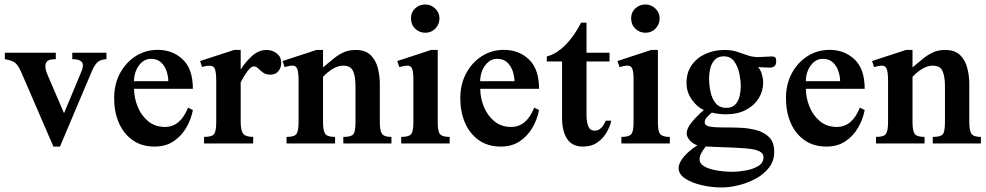

<svg xmlns="http://www.w3.org/2000/svg" viewBox="-20 -639 4391 855"><path d="M454.1 -404.3V-375.5Q425.8 -374 412.6 -360.4Q399.4 -346.7 389.2 -322.3L247.1 13.7H217.8L74.7 -317.4Q60.5 -350.1 45.9 -360.4Q31.2 -370.6 1.5 -375.5V-404.3H228.5V-375.5Q205.6 -375.5 193.8 -368.9Q182.1 -362.3 182.1 -343.8Q182.1 -327.6 191.4 -306.6L265.1 -134.8L341.3 -317.4Q349.1 -335.4 349.1 -348.1Q349.1 -375.5 301.8 -375.5V-404.3Z M817.4 -159.7 838.9 -148.9Q831.1 -107.9 809.6 -70.6Q788.1 -33.2 752.9 -9.8Q717.8 13.7 668.9 13.7Q610.8 13.7 570.6 -14.9Q530.3 -43.5 509.3 -92Q488.3 -140.6 488.3 -201.2Q488.3 -264.6 514.6 -313.2Q541 -361.8 585 -389.4Q628.9 -417 682.1 -417Q749 -417 793.9 -374.3Q838.9 -331.5 838.9 -243.7H577.1Q577.1 -203.6 592.8 -164.6Q608.4 -125.5 639.2 -99.6Q669.9 -73.7 714.8 -73.7Q783.2 -73.7 817.4 -159.7ZM576.7 -277.3H729.5Q729.5 -298.3 721.9 -321.5Q714.4 -344.7 697.5 -360.8Q680.7 -377 651.9 -377Q621.1 -377 599.4 -348.4Q577.6 -319.8 576.7 -277.3Z M1232.4 -358.9Q1232.4 -338.4 1220 -322.5Q1207.5 -306.6 1184.1 -306.6Q1163.6 -306.6 1151.4 -315.7Q1139.2 -324.7 1130.1 -334Q1121.1 -343.3 1110.4 -343.3Q1097.7 -343.3 1081.8 -321.8Q1065.9 -300.3 1051.8 -272.5V-96.2Q1051.8 -57.6 1063.2 -43.5Q1074.7 -29.3 1107.4 -29.3V0H888.7V-29.3Q924.3 -29.3 933.6 -42.2Q942.9 -55.2 942.9 -95.2V-276.4Q942.9 -313.5 937.7 -329.8Q932.6 -346.2 914.6 -346.2Q896 -346.2 879.9 -340.3L871.1 -367.2L1022.5 -416.5H1051.8V-329.1Q1070.3 -359.9 1100.6 -388.2Q1130.9 -416.5 1166.5 -416.5Q1192.9 -416.5 1212.6 -401.1Q1232.4 -385.7 1232.4 -358.9Z M1723.1 0H1508.8V-29.3Q1543 -29.3 1553 -40.5Q1563 -51.8 1563 -95.2V-256.8Q1563 -297.4 1552.5 -322Q1542 -346.7 1508.3 -346.7Q1485.4 -346.7 1461.9 -332.5Q1438.5 -318.4 1418.5 -296.9V-95.2Q1418.5 -55.7 1428.5 -42.5Q1438.5 -29.3 1472.2 -29.3V0H1255.9V-29.3Q1291.5 -29.3 1300.5 -43Q1309.6 -56.6 1309.6 -95.2V-280.3Q1309.6 -313.5 1304.4 -330.1Q1299.3 -346.7 1283.2 -346.7Q1275.4 -346.7 1265.1 -344.7Q1254.9 -342.8 1247.6 -340.3L1238.3 -367.2L1389.2 -416.5H1418.5V-338.9Q1440.9 -357.4 1462.2 -375.2Q1483.4 -393.1 1507.6 -404.8Q1531.7 -416.5 1563.5 -416.5Q1607.4 -416.5 1630.6 -393.6Q1653.8 -370.6 1662.6 -335.7Q1671.4 -300.8 1671.4 -264.2V-95.2Q1671.4 -56.6 1681.2 -43Q1690.9 -29.3 1723.1 -29.3Z M1937 -557.6Q1937 -530.8 1918.9 -512Q1900.9 -493.2 1874 -493.2Q1847.7 -493.2 1828.9 -511.2Q1810.1 -529.3 1810.1 -557.6Q1810.1 -584.5 1828.9 -601.8Q1847.7 -619.1 1874 -619.1Q1899.4 -619.1 1918.2 -600.8Q1937 -582.5 1937 -557.6ZM1982.4 0H1766.6V-29.3Q1800.8 -29.3 1810.8 -41.7Q1820.8 -54.2 1820.8 -92.8V-287.1Q1820.8 -317.4 1815.7 -332Q1810.5 -346.7 1793.9 -346.7Q1787.1 -346.7 1776.9 -344.7Q1766.6 -342.8 1758.3 -340.3L1749 -367.2L1899.4 -416.5H1929.2V-92.3Q1929.2 -53.7 1939.7 -41.5Q1950.2 -29.3 1982.4 -29.3Z M2358.9 -159.7 2380.4 -148.9Q2372.6 -107.9 2351.1 -70.6Q2329.6 -33.2 2294.4 -9.8Q2259.3 13.7 2210.4 13.7Q2152.3 13.7 2112.1 -14.9Q2071.8 -43.5 2050.8 -92Q2029.8 -140.6 2029.8 -201.2Q2029.8 -264.6 2056.2 -313.2Q2082.5 -361.8 2126.5 -389.4Q2170.4 -417 2223.6 -417Q2290.5 -417 2335.4 -374.3Q2380.4 -331.5 2380.4 -243.7H2118.7Q2118.7 -203.6 2134.3 -164.6Q2149.9 -125.5 2180.7 -99.6Q2211.4 -73.7 2256.3 -73.7Q2324.7 -73.7 2358.9 -159.7ZM2118.2 -277.3H2271Q2271 -298.3 2263.4 -321.5Q2255.9 -344.7 2239 -360.8Q2222.2 -377 2193.4 -377Q2162.6 -377 2140.9 -348.4Q2119.1 -319.8 2118.2 -277.3Z M2677.2 -101.6H2702.1Q2697.8 -79.6 2683.1 -52.5Q2668.5 -25.4 2641.8 -5.9Q2615.2 13.7 2575.2 13.7Q2527.3 13.7 2505.1 -21.2Q2482.9 -56.2 2482.9 -113.3V-365.2H2415V-387.7Q2446.8 -395.5 2475.3 -418.5Q2503.9 -441.4 2527.3 -472.9Q2550.8 -504.4 2567.4 -538.1H2591.8V-404.3H2694.3V-365.2H2591.8V-127.9Q2591.8 -95.2 2599.9 -76.2Q2607.9 -57.1 2627.9 -57.1Q2644.5 -57.1 2657 -69.1Q2669.4 -81.1 2677.2 -101.6Z M2917.5 -557.6Q2917.5 -530.8 2899.4 -512Q2881.3 -493.2 2854.5 -493.2Q2828.1 -493.2 2809.3 -511.2Q2790.5 -529.3 2790.5 -557.6Q2790.5 -584.5 2809.3 -601.8Q2828.1 -619.1 2854.5 -619.1Q2879.9 -619.1 2898.7 -600.8Q2917.5 -582.5 2917.5 -557.6ZM2962.9 0H2747.1V-29.3Q2781.2 -29.3 2791.3 -41.7Q2801.3 -54.2 2801.3 -92.8V-287.1Q2801.3 -317.4 2796.1 -332Q2791 -346.7 2774.4 -346.7Q2767.6 -346.7 2757.3 -344.7Q2747.1 -342.8 2738.8 -340.3L2729.5 -367.2L2879.9 -416.5H2909.7V-92.3Q2909.7 -53.7 2920.2 -41.5Q2930.7 -29.3 2962.9 -29.3Z M3436.5 -364.7Q3436.5 -337.9 3407.2 -337.9Q3396 -337.9 3380.1 -338.9Q3364.3 -339.8 3356 -340.3Q3367.7 -326.2 3373 -307.6Q3378.4 -289.1 3378.4 -270.5Q3378.4 -232.9 3358.4 -200.9Q3338.4 -168.9 3301.3 -149.4Q3264.2 -129.9 3212.9 -129.9Q3180.2 -129.9 3149.9 -137.7Q3138.7 -128.4 3128.4 -117.4Q3118.2 -106.4 3118.2 -94.2Q3118.2 -79.6 3140.6 -75.4Q3163.1 -71.3 3198.2 -71.5Q3233.4 -71.8 3272.9 -70.3Q3312.5 -68.8 3347.7 -59.6Q3382.8 -50.3 3405.3 -27.8Q3427.7 -5.4 3427.7 37.1Q3427.7 77.6 3404.3 107.7Q3380.9 137.7 3344.2 157.2Q3307.6 176.8 3267.3 186.3Q3227.1 195.8 3193.4 195.8Q3148.9 195.8 3104.7 185.5Q3060.5 175.3 3031.2 156Q3002 136.7 3002 109.4Q3002 86.4 3025.6 58.6Q3049.3 30.8 3085.4 8.3Q3065.9 1.5 3052 -13.7Q3038.1 -28.8 3038.1 -44.9Q3038.1 -68.8 3063 -97.9Q3087.9 -127 3114.3 -148.9Q3084.5 -162.1 3060.8 -195.3Q3037.1 -228.5 3037.1 -270Q3037.1 -315.4 3059.8 -348.4Q3082.5 -381.3 3121.1 -398.9Q3159.7 -416.5 3206.1 -416.5Q3237.8 -416.5 3261.7 -408.7Q3285.6 -400.9 3308.3 -392.8Q3331.1 -384.8 3357.9 -384.8Q3369.1 -384.8 3386.7 -386.2Q3404.3 -387.7 3416.5 -387.7Q3427.7 -387.7 3432.1 -383.3Q3436.5 -378.9 3436.5 -364.7ZM3278.8 -255.4Q3278.8 -279.3 3272.7 -310.3Q3266.6 -341.3 3250.2 -364.7Q3233.9 -388.2 3203.1 -388.2Q3177.7 -388.2 3163.3 -373Q3148.9 -357.9 3143.3 -335.2Q3137.7 -312.5 3137.7 -289.6Q3137.7 -261.7 3143.8 -231.2Q3149.9 -200.7 3166.7 -179.7Q3183.6 -158.7 3214.8 -158.7Q3240.7 -158.7 3254.6 -173.8Q3268.6 -189 3273.7 -211.4Q3278.8 -233.9 3278.8 -255.4ZM3379.9 61.5Q3379.9 46.4 3367.9 38.6Q3356 30.8 3340.3 27.3Q3323.2 23.4 3295.4 21.2Q3267.6 19 3235.4 17.8Q3203.1 16.6 3173.3 15.6Q3143.6 14.6 3123 13.2Q3110.8 27.8 3103 42.7Q3095.2 57.6 3095.2 70.3Q3095.2 87.4 3111.1 98.4Q3127 109.4 3150.6 115.5Q3174.3 121.6 3198.7 123.8Q3223.1 126 3240.7 126Q3267.1 126 3299.8 120.4Q3332.5 114.7 3356.2 100.6Q3379.9 86.4 3379.9 61.5Z M3809.1 -159.7 3830.6 -148.9Q3822.8 -107.9 3801.3 -70.6Q3779.8 -33.2 3744.6 -9.8Q3709.5 13.7 3660.6 13.7Q3602.5 13.7 3562.3 -14.9Q3522 -43.5 3501 -92Q3480 -140.6 3480 -201.2Q3480 -264.6 3506.3 -313.2Q3532.7 -361.8 3576.7 -389.4Q3620.6 -417 3673.8 -417Q3740.7 -417 3785.6 -374.3Q3830.6 -331.5 3830.6 -243.7H3568.8Q3568.8 -203.6 3584.5 -164.6Q3600.1 -125.5 3630.9 -99.6Q3661.6 -73.7 3706.5 -73.7Q3774.9 -73.7 3809.1 -159.7ZM3568.4 -277.3H3721.2Q3721.2 -298.3 3713.6 -321.5Q3706.1 -344.7 3689.2 -360.8Q3672.4 -377 3643.6 -377Q3612.8 -377 3591.1 -348.4Q3569.3 -319.8 3568.4 -277.3Z M4348.1 0H4133.8V-29.3Q4168 -29.3 4178 -40.5Q4188 -51.8 4188 -95.2V-256.8Q4188 -297.4 4177.5 -322Q4167 -346.7 4133.3 -346.7Q4110.4 -346.7 4086.9 -332.5Q4063.5 -318.4 4043.5 -296.9V-95.2Q4043.5 -55.7 4053.5 -42.5Q4063.5 -29.3 4097.2 -29.3V0H3880.9V-29.3Q3916.5 -29.3 3925.5 -43Q3934.6 -56.6 3934.6 -95.2V-280.3Q3934.6 -313.5 3929.4 -330.1Q3924.3 -346.7 3908.2 -346.7Q3900.4 -346.7 3890.1 -344.7Q3879.9 -342.8 3872.6 -340.3L3863.3 -367.2L4014.2 -416.5H4043.5V-338.9Q4065.9 -357.4 4087.2 -375.2Q4108.4 -393.1 4132.6 -404.8Q4156.7 -416.5 4188.5 -416.5Q4232.4 -416.5 4255.6 -393.6Q4278.8 -370.6 4287.6 -335.7Q4296.4 -300.8 4296.4 -264.2V-95.2Q4296.4 -56.6 4306.2 -43Q4315.9 -29.3 4348.1 -29.3Z"/></svg>

Font: Scheherazade New SemiBold
Style: Regular
Weight: 600
Designer: SIL International
Foundry: SIL International
Version: Version 4.000